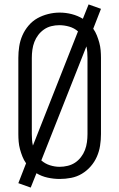

<svg xmlns="http://www.w3.org/2000/svg" viewBox="-20 -802 540 869"><path d="M119 47 63 27 98 -63Q88 -77 81.5 -93.5Q75 -110 70.5 -126.5Q66 -143 64.5 -160.5Q63 -178 63 -195V-540Q63 -566 67 -592Q71 -618 81.5 -642Q92 -666 109.5 -686.5Q127 -707 149.5 -719.5Q172 -732 198 -738.5Q224 -745 250 -745Q278 -745 305 -738Q332 -731 355 -717L381 -782L437 -762L402 -672Q412 -658 418.5 -641.5Q425 -625 429.5 -608.5Q434 -592 435.5 -574.5Q437 -557 437 -540V-195Q437 -169 433 -143Q429 -117 418.5 -93Q408 -69 390.5 -49Q373 -29 350.5 -15.5Q328 -2 302 3Q276 8 250 8Q223 8 195.5 2Q168 -4 145 -18ZM129 -143 333 -660Q316 -675 293.5 -681.5Q271 -688 248 -688Q230 -688 212 -683.5Q194 -679 179 -668.5Q164 -658 153 -643.5Q142 -629 135.5 -612Q129 -595 126.5 -576.5Q124 -558 124 -540V-195Q124 -182 125 -168.5Q126 -155 129 -143ZM250 -47Q268 -47 286.5 -51.5Q305 -56 320 -66Q335 -76 346.5 -91Q358 -106 364.5 -123Q371 -140 373.5 -158.5Q376 -177 376 -195V-540Q376 -553 375 -566.5Q374 -580 371 -592L167 -76Q184 -61 206 -54Q228 -47 250 -47Z"/></svg>

Font: Iosevka Slab Light
Style: Regular
Weight: 300
Monospace: yes
Designer: Belleve Invis
Foundry: Belleve Invis
Version: Version 11.1.0; ttfautohint (v1.8.3)